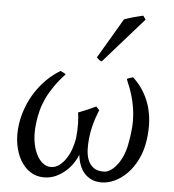

<svg xmlns="http://www.w3.org/2000/svg" viewBox="-53 -787 776 857"><g transform="rotate(5 334.5 -359.0)"><path d="M618.2 -187Q611.3 -137.7 592.3 -99.1Q573.2 -60.5 547.4 -34.2Q521.5 -7.8 491.7 6.1Q461.9 20 433.1 20Q407.2 20 387.9 11Q368.7 2 355.2 -13.4Q341.8 -28.8 334.2 -49.6Q326.7 -70.3 324.2 -94.2Q317.9 -77.6 304.9 -57.6Q292 -37.6 272.9 -20.5Q253.9 -3.4 229.2 8.3Q204.6 20 174.8 20Q140.6 20 113.5 2.2Q86.4 -15.6 68.6 -46.6Q50.8 -77.6 43.9 -119.1Q37.1 -160.6 43.9 -208Q49.8 -247.1 64 -284.2Q78.1 -321.3 99.6 -354Q121.1 -386.7 148.7 -413.8Q176.3 -440.9 209 -460Q210.4 -458.5 213.6 -457Q216.8 -455.6 220.5 -453.9Q224.1 -452.1 227.3 -450.2Q230.5 -448.2 231.9 -446.3Q203.1 -415.5 183.6 -387.2Q164.1 -358.9 151.1 -331.5Q138.2 -304.2 130.9 -276.9Q123.5 -249.5 120.1 -220.2Q114.3 -176.8 119.1 -141.4Q124 -106 136 -81.1Q147.9 -56.2 165 -42.5Q182.1 -28.8 201.2 -28.8Q222.2 -28.8 239.3 -41.5Q256.3 -54.2 269.5 -74.2Q282.7 -94.2 291.3 -118.9Q299.8 -143.6 303.2 -167Q305.2 -184.6 305.9 -201.9Q306.6 -219.2 306.2 -234.6Q305.7 -250 304.4 -262.2Q303.2 -274.4 302.2 -281.7Q323.2 -289.6 344.2 -298.8Q365.2 -308.1 380.9 -315.4Q384.8 -310.5 390.1 -305.4Q395.5 -300.3 395.5 -300.3Q395.5 -300.3 391.4 -290.3Q387.2 -280.3 381.3 -262.9Q375.5 -245.6 369.6 -221.7Q363.8 -197.8 360.8 -169.9Q358.4 -146 359.1 -120.8Q359.9 -95.7 367.7 -75.2Q375.5 -54.7 392.3 -41.7Q409.2 -28.8 439 -28.8Q452.6 -28.8 467.5 -37.8Q482.4 -46.9 495.8 -63.5Q509.3 -80.1 520.3 -104Q531.2 -127.9 537.1 -157.2Q545.4 -197.8 548.1 -233.6Q550.8 -269.5 547.1 -304Q543.5 -338.4 533.4 -373.8Q523.4 -409.2 505.9 -449.2Q509.8 -453.1 518.8 -455.3Q527.8 -457.5 532.7 -460Q585.4 -412.1 607.9 -343.3Q630.4 -274.4 618.2 -187ZM387.2 -518.1Q379.9 -520.5 375.7 -523.4Q371.6 -526.4 364.3 -534.2L470.2 -713.9Q478 -716.8 488.8 -720.2Q499.5 -723.6 511 -726.8Q522.5 -730 533.9 -732.7Q545.4 -735.4 554.2 -737.8L566.4 -721.2Z"/></g></svg>

Font: Gentium
Style: Italic
Weight: 400
Italic angle: -7°
Designer: J. Victor Gaultney
Version: Version 1.02; 2005; OFL release